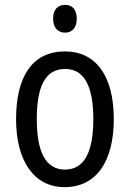

<svg xmlns="http://www.w3.org/2000/svg" viewBox="-20 -758 533 788"><path d="M247 -738C217 -738 198 -719 198 -681C198 -644 218 -624 247 -624C276 -624 295 -644 295 -681C295 -719 277 -738 247 -738ZM447 -269C447 -450 371 -547 247 -547C114 -547 46 -446 46 -269C46 -98 119 10 245 10C378 10 447 -99 447 -269ZM131 -269C131 -404 166 -475 247 -475C326 -475 363 -404 363 -269C363 -134 326 -62 247 -62C167 -62 131 -135 131 -269Z"/></svg>

Font: Noto Sans Condensed
Style: Regular
Weight: 400
Width: 3
Designer: Monotype Design Team
Foundry: Monotype Imaging Inc.
Version: Version 2.013